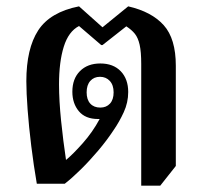

<svg xmlns="http://www.w3.org/2000/svg" viewBox="-20 -579 650 605"><path d="M425 6V-378Q425 -416 420 -438Q415 -460 405 -472.5Q395 -485 378 -496L303 -437H299L229 -497Q196 -480 181 -432Q166 -384 166 -313Q166 -262 172.5 -198.5Q179 -135 188 -75Q210 -93 241 -128Q272 -163 294 -204Q292 -204 289 -204Q249 -204 228.5 -228.5Q208 -253 208 -290Q208 -331 232 -355Q256 -379 296 -379Q337 -379 360.5 -354.5Q384 -330 384 -289Q384 -256 370 -225.5Q356 -195 338 -169Q317 -137 289.5 -104.5Q262 -72 234 -44.5Q206 -17 184 0H96Q86 -58 78.5 -119Q71 -180 67 -233.5Q63 -287 63 -323Q63 -426 100.5 -483.5Q138 -541 229 -559L303 -493L384 -559Q458 -542 496 -499.5Q534 -457 534 -372V-56L485 6ZM296 -240Q315 -240 326.5 -252.5Q338 -265 338 -288Q338 -311 326 -324Q314 -337 295 -337Q276 -337 264.5 -324Q253 -311 253 -288Q253 -265 264.5 -252.5Q276 -240 296 -240Z"/></svg>

Font: Noto Serif Thai SemiCondensed SemiBold
Style: Regular
Weight: 600
Width: 4
Designer: Monotype Design Team
Foundry: Monotype Imaging Inc.
Version: Version 2.002; ttfautohint (v1.8.4.7-5d5b)